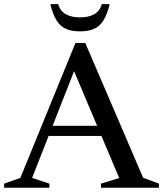

<svg xmlns="http://www.w3.org/2000/svg" viewBox="-28 -886 770 906"><path d="M173.5 -244.5V-292.5H509V-244.5ZM647.5 -47 722 -19.5V0H448.5V-19.5L534.5 -46L307 -584.5L335.5 -585.5L123.5 -46.5L205 -19.5V0H-8.5V-19.5L68 -46.5L328 -683H374.5ZM349.5 -804Q390 -804 416.5 -818.8Q443 -833.5 452.5 -866.5H489.5Q477.5 -817.5 460 -789.5Q442.5 -761.5 415.8 -749.8Q389 -738 349.5 -738Q310 -738 283.2 -749.8Q256.5 -761.5 239 -789.5Q221.5 -817.5 209.5 -866.5H246.5Q256 -833.5 282.8 -818.8Q309.5 -804 349.5 -804Z"/></svg>

Font: Newsreader 24pt Medium
Style: Regular
Weight: 500
Designer: Hugues Gentile
Foundry: Production Type
Version: Version 1.003